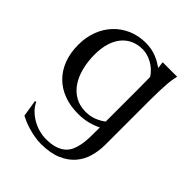

<svg xmlns="http://www.w3.org/2000/svg" viewBox="-215 -632 1014 1014"><g transform="rotate(45 292.0 -125.0)"><path d="M264.2 223.1Q303.7 223.1 331.1 214.6Q358.4 206.1 376.2 190.9Q394 175.8 403.6 154.5Q413.1 133.3 417.7 107.9Q422.4 82.5 423.1 53.7Q423.8 24.9 423.8 -5.9V-22Q399.9 -9.3 366.2 -0.2Q332.5 8.8 290 8.8Q231.9 8.8 184.6 -9.3Q137.2 -27.3 103.8 -61Q70.3 -94.7 52.2 -142.8Q34.2 -190.9 34.2 -251Q34.2 -306.2 52 -353.5Q69.8 -400.9 102.3 -435.5Q134.8 -470.2 179.9 -490Q225.1 -509.8 279.8 -509.8Q303.2 -509.8 322.8 -505.9Q342.3 -502 359.1 -495.4Q376 -488.8 390.9 -480.2Q405.8 -471.7 419.9 -461.9L415 -498V-500H522.9V-498Q520 -487.8 517.3 -472.7Q514.6 -457.5 512.9 -435.1Q511.2 -412.6 510 -381.6Q508.8 -350.6 508.8 -309.1V22.9Q508.8 67.9 496.8 110.6Q484.9 153.3 456.3 186.5Q427.7 219.7 380.9 239.7Q334 259.8 264.2 259.8Q239.7 259.8 214.8 255.1Q189.9 250.5 167.5 243.9Q145 237.3 127 229.5Q108.9 221.7 98.1 215.8L83 122.1L90.8 120.1Q102.5 145.5 122.8 164.8Q143.1 184.1 167 197Q190.9 210 216.6 216.6Q242.2 223.1 264.2 223.1ZM312 -26.9Q347.2 -26.9 375.7 -38.6Q404.3 -50.3 423.8 -65.9V-309.1Q423.8 -336.4 423.3 -358.6Q422.9 -380.9 422.9 -398.9Q411.1 -417 395.8 -430.9Q380.4 -444.8 363 -454.3Q345.7 -463.9 327.6 -469Q309.6 -474.1 292 -474.1Q254.9 -474.1 225.1 -460.4Q195.3 -446.8 174.6 -421.1Q153.8 -395.5 142.8 -358.6Q131.8 -321.8 131.8 -274.9Q131.8 -222.2 143.6 -176.8Q155.3 -131.3 178 -97.9Q200.7 -64.5 234.4 -45.7Q268.1 -26.9 312 -26.9Z"/></g></svg>

Font: Marcellus
Style: Regular
Weight: 400
Designer: Astigmatic (AOETI)
Foundry: Astigmatic (AOETI)
Version: Version 1.000